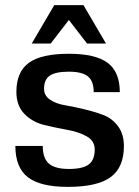

<svg xmlns="http://www.w3.org/2000/svg" viewBox="-20 -720 544 750"><path d="M152 -373Q152 -347 175 -331Q198 -315 233 -309Q268 -303 308 -293.5Q348 -284 383 -271Q418 -258 441 -227Q464 -196 464 -149Q464 -66 412 -28Q360 10 245 10Q137 10 88.5 -28Q40 -66 40 -150H147Q147 -102 171 -81Q195 -60 249 -60Q303 -60 326.5 -77.5Q350 -95 350 -136Q350 -170 318.5 -187.5Q287 -205 242 -213Q197 -221 152 -232Q107 -243 75.5 -275Q44 -307 44 -361Q44 -439 92.5 -474.5Q141 -510 249 -510Q353 -510 400.5 -474.5Q448 -439 448 -360H346Q346 -403 323.5 -421.5Q301 -440 249 -440Q197 -440 174.5 -424.5Q152 -409 152 -373ZM394 -550H320L249 -642L178 -550H104L192 -700H306Z"/></svg>

Font: Fivo Sans Med
Style: Regular
Weight: 450
Designer: Alexander Slobzheninov
Foundry: Alexander Slobzheninov
Version: 1.0